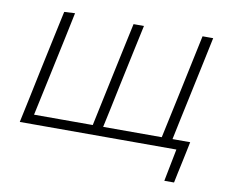

<svg xmlns="http://www.w3.org/2000/svg" viewBox="-72 -588 977 818"><g transform="rotate(10 416.5 -178.5)"><path d="M687.5 140 715 0H37.5Q49.5 -56 60.5 -108Q71.5 -160 84 -220.5L94.5 -270Q108 -333 119.2 -386Q130.5 -439 142.5 -494.5L189 -497Q177.5 -440.5 166 -387Q154.5 -333.5 141 -270L130.5 -220.5Q119.5 -169.5 110.5 -127.2Q101.5 -85 92 -41H346Q355.5 -85 364.2 -127.2Q373 -169.5 384 -220.5L394.5 -270Q408 -333 419.2 -386Q430.5 -439 442.5 -494.5H487.5Q475.5 -439 464.2 -386Q453 -333 439.5 -270L429 -220.5Q418.5 -169 409.5 -127Q400.5 -85 391 -41H644.5Q654 -85 663 -127.2Q672 -169.5 683 -220.5L693.5 -270Q707 -333 718 -386Q729 -439 741 -494.5H787Q775.5 -439 764.2 -386Q753 -333 739.5 -270L729 -220.5Q718 -169 709 -127Q700 -85 691 -41H767.5Q763 -18.5 758 5Q753 28.5 748 52.5Q743 75 738.5 96.5Q734 118 729.5 140Z"/></g></svg>

Font: Commissioner ExtraLight
Style: Italic
Weight: 200
Italic angle: -12°
Designer: Kostas Bartsokas
Foundry: Kostas Bartsokas
Version: Version 1.000; ttfautohint (v1.8.3)